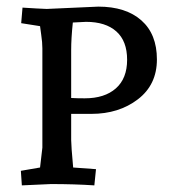

<svg xmlns="http://www.w3.org/2000/svg" viewBox="-20 -556 524 580"><path d="M121 -529 277 -536Q360 -536 407 -494.5Q454 -453 454 -376.5Q454 -300 396.5 -256Q339 -212 256 -212H195V-133Q195 -116 201 -50L270 -45L265 4Q205 0 134 0L46 4L43 -40L101 -50Q101 -50 108 -110V-410Q108 -428 104.5 -451Q101 -474 101 -477L44 -486L48 -533Q94 -530 121 -529ZM195 -405V-260Q211 -259 236 -259Q296 -259 330 -289Q364 -319 364 -375.5Q364 -432 331.5 -461Q299 -490 240 -490Q234 -490 200 -488Q195 -440 195 -405Z"/></svg>

Font: Andada SC
Style: Regular
Weight: 400
Designer: Carolina Giovagnoli
Foundry: Carolina Giovagnoli
Version: Version 1.003